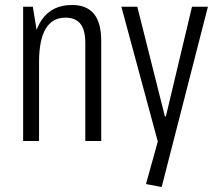

<svg xmlns="http://www.w3.org/2000/svg" viewBox="-20 -567 864 772"><path d="M323 -395Q323 -446 303.5 -471Q284 -496 243 -496Q190 -496 163.5 -451Q137 -406 137 -317L107 -250V-309Q107 -428 148 -487.5Q189 -547 270 -547Q328 -547 357.5 -511.5Q387 -476 387 -402V0H323ZM73 -540H112L137 -386V0H73Z M567 173 622 -25 619 19 468 -540H532L643 -99H647L752 -540H816L630 185Z"/></svg>

Font: Pathway Extreme Condensed ExtraLight
Style: Regular
Weight: 250
Width: 3
Version: Version 1.001;gftools[0.9.26]